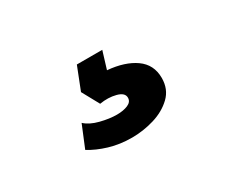

<svg xmlns="http://www.w3.org/2000/svg" viewBox="-55 -156 610 517"><g transform="rotate(-30 250.0 102.5)"><path d="M238.5 225Q200.5 225 168.2 215.2Q136 205.5 112 190.5L140 122.5Q155.5 137 183.2 144Q211 151 233.5 151Q254 151 268 145Q282 139 282 126Q282 110.5 258.8 104.5Q235.5 98.5 209 103L180 50L207.5 -20H286.5L270 34Q323 38.5 355.2 61.2Q387.5 84 387.5 125.5Q387.5 160.5 364.5 182.5Q341.5 204.5 307.2 214.8Q273 225 238.5 225Z"/></g></svg>

Font: Geologica Thin Roman SemiBold
Style: Regular
Weight: 600
Version: Version 1.010;gftools[0.9.28]